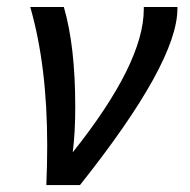

<svg xmlns="http://www.w3.org/2000/svg" viewBox="-20 -533 551 558"><path d="M212.4 4.9H114.7Q117.2 -56.2 117.2 -110.4Q117.2 -341.8 67.9 -512.7H165.5Q198.7 -399.4 198.7 -222.2Q198.7 -147 191.4 -90.3Q397.9 -349.6 397.9 -506.3V-512.7H495.6V-507.8Q495.6 -351.1 212.4 4.9Z"/></svg>

Font: Cadman
Style: Italic
Weight: 400
Italic angle: -12°
Designer: Paul James MIller
Foundry: High-Logic / Made with FontCreator
Version: Version 2.114;March 28, 2021;FontCreator 13.0.0.2683 64-bit